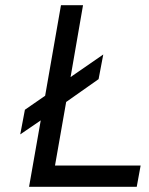

<svg xmlns="http://www.w3.org/2000/svg" viewBox="-20 -720 576 740"><path d="M92 0 137 -256 58 -202 76 -297 154 -351 215 -700H300L252 -423L378 -510L360 -415L235 -327L192 -82H522L507 0Z"/></svg>

Font: Overpass
Style: Italic
Weight: 400
Italic angle: -10°
Designer: Delve Withrington, Dave Bailey, Thomas Jockin
Foundry: Delve Fonts LLC
Version: Version 4.000